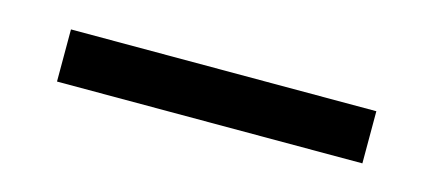

<svg xmlns="http://www.w3.org/2000/svg" viewBox="-25 -437 562 249"><g transform="rotate(15 256.0 -312.0)"><path d="M461 -277H51V-347H461Z"/></g></svg>

Font: Metropolitano
Style: Regular
Weight: 400
Designer: Fonts by Alex Slobzheninov & Chris M. Simpson / Changes by Cristiano Sobral
Foundry: Fonts by Alex Slobzheninov & Chris M. Simpson / Changes by Cristiano Sobral
Version: Version 1.00;August 30, 2020;FontCreator 13.0.0.2681 64-bit